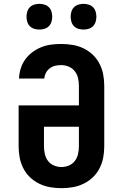

<svg xmlns="http://www.w3.org/2000/svg" viewBox="-20 -972 640 1000"><path d="M300 8Q270 8 241 3Q212 -2 185 -15Q158 -28 136.5 -48.5Q115 -69 101.5 -95.5Q88 -122 82.5 -151Q77 -180 77 -210V-423H391V-525Q391 -545 386.5 -565Q382 -585 369.5 -601Q357 -617 338 -625Q319 -633 299 -633Q283 -633 267.5 -629.5Q252 -626 239.5 -616.5Q227 -607 219.5 -593Q212 -579 211 -563H79Q80 -590 88 -615.5Q96 -641 111.5 -662.5Q127 -684 148.5 -700Q170 -716 194.5 -726Q219 -736 245.5 -739.5Q272 -743 299 -743Q329 -743 358.5 -738Q388 -733 414.5 -720.5Q441 -708 463 -687Q485 -666 498.5 -639.5Q512 -613 517.5 -584Q523 -555 523 -525V-210Q523 -180 517.5 -151Q512 -122 498.5 -95.5Q485 -69 463.5 -48.5Q442 -28 415 -15Q388 -2 359 3Q330 8 300 8ZM300 -102Q320 -102 339 -110Q358 -118 370 -134Q382 -150 386.5 -170Q391 -190 391 -210V-312H209V-210Q209 -190 213.5 -170Q218 -150 230 -134Q242 -118 261 -110Q280 -102 300 -102ZM415 -818Q402 -818 388.5 -822Q375 -826 365.5 -835.5Q356 -845 352 -858.5Q348 -872 348 -885Q348 -898 352 -911.5Q356 -925 365.5 -934.5Q375 -944 388.5 -948Q402 -952 415 -952Q428 -952 441.5 -948Q455 -944 464.5 -934.5Q474 -925 478 -911.5Q482 -898 482 -885Q482 -872 478 -858.5Q474 -845 464.5 -835.5Q455 -826 441.5 -822Q428 -818 415 -818ZM185 -818Q172 -818 158.5 -822Q145 -826 135.5 -835.5Q126 -845 122 -858.5Q118 -872 118 -885Q118 -898 122 -911.5Q126 -925 135.5 -934.5Q145 -944 158.5 -948Q172 -952 185 -952Q198 -952 211.5 -948Q225 -944 234.5 -934.5Q244 -925 248 -911.5Q252 -898 252 -885Q252 -872 248 -858.5Q244 -845 234.5 -835.5Q225 -826 211.5 -822Q198 -818 185 -818Z"/></svg>

Font: Iosevka Etoile Extrabold
Style: Regular
Weight: 800
Designer: Belleve Invis
Foundry: Belleve Invis
Version: Version 22.1.2; ttfautohint (v1.8.4)